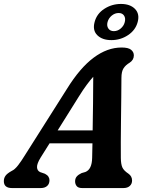

<svg xmlns="http://www.w3.org/2000/svg" viewBox="-44 -954 744 974"><path d="M162 -154.5Q143 -123.5 143.8 -105.8Q144.5 -88 159.5 -81L184 -72.5Q196.5 -66 201.8 -57.5Q207 -49 207 -40Q207 -21 195 -10.5Q183 0 163 0H17Q-24.5 0 -24.5 -35Q-24.5 -50.5 -16.2 -62.2Q-8 -74 15.5 -87Q31 -94 47.5 -115.2Q64 -136.5 80.5 -163.5L295.5 -503Q361.5 -609.5 430.8 -661.2Q500 -713 573 -713Q607 -713 621 -701.5Q635 -690 635 -673Q635 -649.5 613 -635.5Q594 -624.5 583 -608Q572 -591.5 572 -558.5Q572 -516.5 571.2 -459.5Q570.5 -402.5 569.8 -343.2Q569 -284 568.8 -233.2Q568.5 -182.5 569 -152.5Q569.5 -120.5 576.8 -104.5Q584 -88.5 607.5 -73Q626 -60 626 -38Q626 -21.5 614.5 -10.8Q603 0 582 0H373Q353 0 345 -10Q337 -20 337 -34Q337 -49 345.5 -58.8Q354 -68.5 370 -76L389 -81.5Q422.5 -94.5 423.5 -154Q424 -186.5 425 -227H207.5ZM355.5 -463.5 248.5 -292.5H426Q427 -358 428 -430.2Q429 -502.5 429 -564.5Q414 -548 395.8 -523.5Q377.5 -499 355.5 -463.5ZM521 -750.5Q475 -750.5 449.8 -775.2Q424.5 -800 436 -842.5Q447 -884.5 485.2 -909.2Q523.5 -934 569.5 -934Q616 -934 640.8 -908.8Q665.5 -883.5 654.5 -842.5Q643.5 -801 605.5 -775.8Q567.5 -750.5 521 -750.5ZM558 -888Q539 -888 523 -875Q507 -862 501.5 -842Q496.5 -822.5 505.8 -809.2Q515 -796 533.5 -796Q552.5 -796 568.2 -809.2Q584 -822.5 589 -842Q594 -862 585.2 -875Q576.5 -888 558 -888Z"/></svg>

Font: Fraunces 9pt S100 SemiBold
Style: Italic
Weight: 600
Italic angle: -16°
Version: Version 1.000; ttfautohint (v1.8.3)